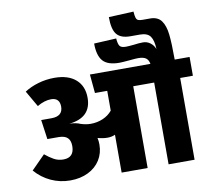

<svg xmlns="http://www.w3.org/2000/svg" viewBox="-107 -1188 1436 1309"><g transform="rotate(-10 611.5 -533.5)"><path d="M1223 -566H1135V0H955V-566H810V0H630V-262Q606 -251 577 -251Q545 -251 509 -261Q514 -238 514 -215Q514 -155 484.5 -108Q455 -61 401 -34.5Q347 -8 277 -8Q206 -8 143.5 -37Q81 -66 35 -119L130 -215Q160 -190 189.5 -173.5Q219 -157 255 -157Q330 -157 330 -237Q330 -275 310.5 -294Q291 -313 247 -313H171L152 -448H223Q302 -448 302 -515Q302 -545 287 -560.5Q272 -576 243 -576Q197 -576 146 -546L82 -657Q123 -684 177.5 -700Q232 -716 290 -716Q385 -716 437.5 -670Q490 -624 490 -543Q490 -406 337 -390Q380 -390 414 -375Q449 -364 481 -364Q526 -364 565.5 -381Q605 -398 630 -429V-566H545L533 -696H952Q947 -724 929.5 -736.5Q912 -749 876 -749Q858 -749 820 -745Q763 -740 746 -740Q665 -740 631.5 -778Q598 -816 598 -899L752 -907Q755 -868 765.5 -854Q776 -840 808 -840Q824 -840 864 -844Q899 -849 927 -849Q955 -849 977.5 -832Q1000 -815 1010 -788Q1008 -848 988 -876.5Q968 -905 916 -905H850Q785 -905 756.5 -939Q728 -973 728 -1059L900 -1067Q902 -1037 906.5 -1023.5Q911 -1010 921 -1005.5Q931 -1001 952 -1001H1004Q1056 -1001 1081 -967Q1106 -933 1113 -871Q1120 -809 1120 -696H1223Z"/></g></svg>

Font: FiraGO Heavy
Style: Regular
Weight: 900
Designer: bBox Type
Foundry: bBox Type GmbH
Version: Version 1.001